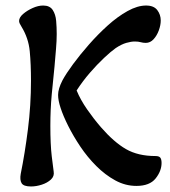

<svg xmlns="http://www.w3.org/2000/svg" viewBox="-20 -663 615 694"><path d="M92 11Q65 11 58 -1Q51 -13 55 -35Q70 -109 81 -196Q92 -283 92 -371Q92 -431 87.5 -478Q83 -525 58 -566Q54 -572 51.5 -577.5Q49 -583 49 -587Q49 -600 63.5 -612.5Q78 -625 98 -634Q118 -643 136 -643Q160 -643 170.5 -627Q181 -611 183 -587.5Q185 -564 185 -540Q185 -516 182.5 -486.5Q180 -457 177 -422Q172 -376 167 -321.5Q162 -267 162 -208Q162 -141 167 -98.5Q172 -56 174 -43Q177 -26 164 -14Q151 -2 131 4.5Q111 11 92 11ZM473 9Q433 9 396.5 -11Q360 -31 328 -63Q296 -95 270.5 -133Q245 -171 226.5 -208Q208 -245 199 -273Q190 -300 190 -320Q190 -342 206 -373Q219 -397 244 -431Q269 -465 301.5 -502Q334 -539 369.5 -571Q405 -603 441 -623Q477 -643 508 -643Q536 -643 548.5 -626.5Q561 -610 561 -589Q561 -572 554 -553Q547 -534 535 -521Q523 -508 507 -508Q497 -508 488.5 -510.5Q480 -513 467 -513Q454 -513 436.5 -508Q419 -503 398 -489Q381 -477 356 -453.5Q331 -430 305 -400Q279 -370 257 -336Q271 -302 295 -267.5Q319 -233 345 -203Q392 -149 435.5 -124Q479 -99 542 -99Q555 -99 559.5 -93Q564 -87 564 -74Q564 -45 542.5 -18Q521 9 473 9Z"/></svg>

Font: Akaya Telivigala
Style: Regular
Weight: 400
Designer: Vaishnavi Murthy Yerkadithaya, Juan Luis Blanco Aristondo
Version: Version 1.002; ttfautohint (v1.8.3)